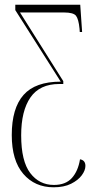

<svg xmlns="http://www.w3.org/2000/svg" viewBox="-20 -556 420 816"><path d="M208 240Q128 240 79 183Q30 126 30 18Q30 -96 80 -152.5Q130 -209 238 -209L45 -513V-536H321L329 -420H319L318 -434Q314 -475 303 -489Q292 -503 252 -503H65L249 -211V-199H232Q149 -199 109.5 -142Q70 -85 70 19Q70 129 108.5 179.5Q147 230 209 230Q259 230 285.5 200.5Q312 171 320 121Q343 125 343 149Q343 168 327.5 189Q312 210 282 225Q252 240 208 240Z"/></svg>

Font: Noto Serif Display ExtraCondensed ExtraLight
Style: Regular
Weight: 200
Width: 2
Designer: Monotype Design Team
Foundry: Monotype Imaging Inc.
Version: Version 2.009